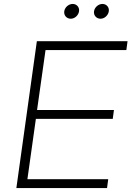

<svg xmlns="http://www.w3.org/2000/svg" viewBox="-20 -954 667 974"><path d="M63 0H523L529 -45H119L162 -351H552L558 -396H168L211 -700H621L627 -745H167ZM306 -897C303 -876 318 -859 339 -859C359 -859 378 -876 381 -897C384 -917 369 -934 349 -934C328 -934 309 -917 306 -897ZM457 -897C454 -876 469 -859 490 -859C510 -859 529 -876 532 -897C535 -917 520 -934 500 -934C479 -934 460 -917 457 -897Z"/></svg>

Font: Mluvka ExtraLight
Style: Italic
Weight: 200
Italic angle: -8°
Designer: Modified by Jiří Krblich, Original typeface by Gumpita Rahayu
Foundry: Gumpita Rahayu & Jiří Krblich
Version: Version 2.000;Glyphs 3.1.1 (3134)